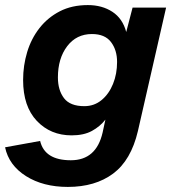

<svg xmlns="http://www.w3.org/2000/svg" viewBox="-57 -530 681 756"><path d="M210 206Q113 206 45.5 163.5Q-22 121 -37 50L101 25Q119 101 222 101Q322 101 347 -8L358 -59Q337 -32 305 -14.5Q273 3 225 3Q142 3 88 -54Q34 -111 34 -215Q34 -272 50 -325Q66 -378 98.5 -419.5Q131 -461 178.5 -485.5Q226 -510 289 -510Q345 -510 385.5 -483.5Q426 -457 440 -404L465 -500H597L486 -14Q459 101 388.5 153.5Q318 206 210 206ZM275 -112Q314 -112 343 -136Q372 -160 388 -199.5Q404 -239 404 -286Q404 -333 380 -364.5Q356 -396 305 -396Q244 -396 207.5 -348Q171 -300 171 -225Q171 -175 195 -143.5Q219 -112 275 -112Z"/></svg>

Font: Prodigy Sans SemiBold
Style: Italic
Weight: 600
Italic angle: -13°
Designer: Wei Huang
Foundry: Wei Huang
Version: Version 1.003; ttfautohint (v1.8.3)